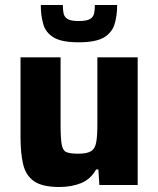

<svg xmlns="http://www.w3.org/2000/svg" viewBox="-20 -739 631 767"><path d="M217 8Q149 8 116 -15Q83 -38 72.5 -82.5Q62 -127 62 -191V-510H222V-240Q222 -186 226.5 -161.5Q231 -137 246 -131Q261 -125 293 -125Q327 -125 343.5 -135Q360 -145 364.5 -171Q369 -197 369 -244V-510H530V0H377L373 -62H364Q342 -23 304 -7.5Q266 8 217 8ZM294 -570Q227 -570 195 -589Q163 -608 153 -642Q143 -676 143 -719H231Q231 -700 234 -685.5Q237 -671 250 -663Q263 -655 294 -655Q326 -655 339.5 -663Q353 -671 356 -685.5Q359 -700 359 -719H448Q448 -676 437.5 -642Q427 -608 394.5 -589Q362 -570 294 -570Z"/></svg>

Font: Saira
Style: Bold
Weight: 700
Designer: Hector Gatti with collaboration of the Omnibus-Type team
Foundry: Omnibus-Type
Version: Version 1.100; ttfautohint (v1.8.3)